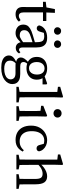

<svg xmlns="http://www.w3.org/2000/svg" viewBox="993 -1773 1020 3046"><g transform="rotate(90 1503.0 -250.0)"><path d="M134 -422V-475H313V-422ZM205 13Q153 13 122 -15Q91 -43 91 -101Q91 -120 91.5 -138.5Q92 -157 92 -186V-422H9V-466L133 -481L92 -448L124 -611H184L177 -455V-435V-112Q177 -74 192 -56.5Q207 -39 232 -39Q249 -39 264.5 -46Q280 -53 299 -66L323 -40Q310 -23 292 -11Q274 1 252.5 7Q231 13 205 13Z M504 13Q449 13 409.5 -18.5Q370 -50 370 -112Q370 -141 382.5 -167Q395 -193 431 -216.5Q467 -240 536 -260Q562 -268 588 -275.5Q614 -283 639.5 -290.5Q665 -298 691 -305V-269Q657 -259 624 -248Q591 -237 558 -226Q513 -212 492 -194.5Q471 -177 465 -159.5Q459 -142 459 -126Q459 -87 482 -70Q505 -53 539 -53Q556 -53 571.5 -58.5Q587 -64 611 -79.5Q635 -95 675 -125L689 -75H659Q629 -45 605.5 -25.5Q582 -6 558.5 3.5Q535 13 504 13ZM741 10Q699 10 674 -17.5Q649 -45 649 -91V-96V-321Q649 -370 639.5 -396Q630 -422 609 -432Q588 -442 555 -442Q538 -442 516 -438.5Q494 -435 465 -424L507 -456L482 -371Q475 -348 462.5 -335.5Q450 -323 430 -323Q409 -323 397 -334Q385 -345 383 -364Q397 -421 449.5 -454.5Q502 -488 578 -488Q631 -488 665 -470.5Q699 -453 716 -415Q733 -377 733 -314V-101Q733 -69 743 -55.5Q753 -42 769 -42Q782 -42 791 -48Q800 -54 808 -64L828 -42Q810 -13 788.5 -1.5Q767 10 741 10ZM471 -596Q447 -596 429.5 -612Q412 -628 412 -653Q412 -677 429.5 -693.5Q447 -710 471 -710Q496 -710 513.5 -693.5Q531 -677 531 -653Q531 -628 513.5 -612Q496 -596 471 -596ZM681 -596Q656 -596 638.5 -612Q621 -628 621 -653Q621 -677 638.5 -693.5Q656 -710 681 -710Q705 -710 722.5 -693.5Q740 -677 740 -653Q740 -628 722.5 -612Q705 -596 681 -596Z M1056 240Q988 240 944.5 224.5Q901 209 880.5 181Q860 153 860 118Q860 93 872 72Q884 51 913 30.5Q942 10 992 -10L998 -4Q978 15 965.5 32Q953 49 947.5 65.5Q942 82 942 102Q942 134 958 154.5Q974 175 1003 184Q1032 193 1071 193Q1126 193 1163.5 179.5Q1201 166 1220 143Q1239 120 1239 92Q1239 58 1216 36Q1193 14 1139 14H1022Q1009 14 995 13Q981 12 969 10V7Q931 -1 911.5 -21Q892 -41 892 -73Q892 -98 910 -126.5Q928 -155 972 -194V-205L1006 -190Q984 -167 974 -149.5Q964 -132 964 -115Q964 -87 981 -74Q998 -61 1034 -61H1153Q1208 -61 1243.5 -46Q1279 -31 1296.5 -2.5Q1314 26 1314 66Q1314 99 1297.5 130Q1281 161 1249 186Q1217 211 1168.5 225.5Q1120 240 1056 240ZM1063 -160Q1011 -160 970 -178.5Q929 -197 906 -233.5Q883 -270 883 -324Q883 -377 906.5 -413.5Q930 -450 971 -469Q1012 -488 1064 -488Q1094 -488 1119.5 -482Q1145 -476 1166.5 -464.5Q1188 -453 1204 -436L1206 -434Q1224 -414 1234 -386.5Q1244 -359 1244 -324Q1244 -272 1220.5 -235Q1197 -198 1156 -179Q1115 -160 1063 -160ZM1061 -200Q1093 -200 1116 -216.5Q1139 -233 1151 -261.5Q1163 -290 1163 -327Q1163 -363 1151.5 -390Q1140 -417 1118 -432Q1096 -447 1065 -447Q1034 -447 1011 -431Q988 -415 976 -387.5Q964 -360 964 -323Q964 -287 975.5 -259Q987 -231 1008.5 -215.5Q1030 -200 1061 -200ZM1167 -415V-442H1173L1304 -488L1319 -478V-415Z M1357 0V-36L1469 -56H1492L1605 -36V0ZM1436 0Q1437 -35 1437.5 -70Q1438 -105 1438.5 -140Q1439 -175 1439 -210V-649L1357 -659V-695L1513 -740L1527 -732L1523 -589V-210Q1523 -175 1523.5 -140Q1524 -105 1524.5 -70Q1525 -35 1526 0Z M1665 0V-36L1774 -56H1797L1897 -36V0ZM1738 0Q1739 -23 1739.5 -60.5Q1740 -98 1740.5 -138.5Q1741 -179 1741 -210V-257Q1741 -298 1740.5 -325.5Q1740 -353 1738 -383L1659 -392V-427L1814 -488L1829 -478L1826 -342V-210Q1826 -179 1826.5 -138.5Q1827 -98 1827.5 -60.5Q1828 -23 1829 0ZM1778 -589Q1750 -589 1730.5 -607Q1711 -625 1711 -653Q1711 -681 1730.5 -699Q1750 -717 1778 -717Q1806 -717 1825.5 -699Q1845 -681 1845 -653Q1845 -625 1825.5 -607Q1806 -589 1778 -589Z M2200 13Q2129 13 2078 -16.5Q2027 -46 2000 -101Q1973 -156 1973 -232Q1973 -313 2005.5 -370Q2038 -427 2091 -457.5Q2144 -488 2204 -488Q2249 -488 2287 -471Q2325 -454 2350 -424.5Q2375 -395 2381 -358Q2377 -339 2365.5 -329.5Q2354 -320 2335 -320Q2310 -320 2297.5 -333.5Q2285 -347 2280 -368L2256 -455L2304 -417Q2279 -431 2254 -436.5Q2229 -442 2208 -442Q2166 -442 2132.5 -419.5Q2099 -397 2080 -352.5Q2061 -308 2061 -242Q2061 -175 2083 -133Q2105 -91 2141.5 -71.5Q2178 -52 2223 -52Q2248 -52 2271.5 -57.5Q2295 -63 2318 -77.5Q2341 -92 2363 -118L2385 -100Q2366 -64 2340.5 -39Q2315 -14 2281 -0.5Q2247 13 2200 13Z M2435 0V-36L2544 -56H2567L2667 -36V0ZM2509 0Q2510 -23 2510.5 -60.5Q2511 -98 2511.5 -138.5Q2512 -179 2512 -210V-649L2430 -659V-695L2583 -740L2597 -732L2593 -589V-378L2596 -365V-210Q2596 -179 2596.5 -138.5Q2597 -98 2597.5 -60.5Q2598 -23 2599 0ZM2744 0V-36L2853 -56H2876L2976 -36V0ZM2816 0Q2817 -23 2817.5 -60Q2818 -97 2818.5 -137.5Q2819 -178 2819 -210V-295Q2819 -364 2800 -390Q2781 -416 2737 -416Q2713 -416 2690 -409Q2667 -402 2643 -387Q2619 -372 2591 -346L2572 -384H2583Q2608 -414 2640 -437.5Q2672 -461 2707 -474.5Q2742 -488 2776 -488Q2841 -488 2872.5 -444.5Q2904 -401 2904 -303V-210Q2904 -178 2904.5 -137.5Q2905 -97 2905.5 -60Q2906 -23 2907 0Z"/></g></svg>

Font: Source Serif 4 Variable
Style: Regular
Weight: 400
Designer: Frank Grießhammer
Foundry: Adobe
Version: Version 4.005;hotconv 1.1.0;makeotfexe 2.6.0